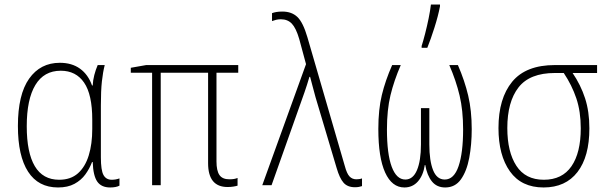

<svg xmlns="http://www.w3.org/2000/svg" viewBox="-20 -817 2690 847"><path d="M236 10Q149 10 104 -59.5Q59 -129 59 -261Q59 -400 108.5 -470Q158 -540 244 -540Q297 -540 333 -514Q369 -488 386 -440H389Q390 -463 396 -486Q402 -509 411 -530H442Q434 -499 429.5 -458Q425 -417 425 -352V-123Q425 -66 436.5 -45Q448 -24 473 -24Q491 -24 507 -30V2Q492 10 466 10Q427 10 409 -16Q391 -42 389 -102H386Q375 -73 356.5 -47.5Q338 -22 308.5 -6Q279 10 236 10ZM241 -24Q292 -24 324 -52.5Q356 -81 371.5 -131.5Q387 -182 387 -248V-289Q387 -400 351 -452.5Q315 -505 248 -505Q174 -505 136 -442Q98 -379 98 -260Q98 -144 133.5 -84Q169 -24 241 -24Z M984 8Q898 8 898 -97V-496H689V0H651V-496H557V-518L625 -530H1031V-496H935V-105Q935 -64 948 -45Q961 -26 992 -26Q1004 -26 1012.5 -27.5Q1021 -29 1028 -32V2Q1022 4 1010 6Q998 8 984 8Z M1546 9Q1513 9 1495.5 -11Q1478 -31 1465 -76L1372 -388Q1365 -414 1359 -436.5Q1353 -459 1348 -478H1345Q1340 -461 1334.5 -443.5Q1329 -426 1323 -409L1178 0H1137L1330 -534L1300 -645Q1286 -693 1267.5 -712.5Q1249 -732 1219 -732Q1207 -732 1197.5 -729.5Q1188 -727 1180 -724V-759Q1188 -762 1199 -764Q1210 -766 1226 -766Q1267 -766 1292 -742Q1317 -718 1336 -653L1501 -85Q1510 -51 1522 -38.5Q1534 -26 1552 -26Q1559 -26 1565.5 -27Q1572 -28 1577 -30V4Q1571 6 1563.5 7.5Q1556 9 1546 9Z M1764 10Q1709 10 1679 -56Q1649 -122 1649 -248Q1649 -334 1664.5 -398Q1680 -462 1710 -530H1748Q1718 -461 1702.5 -396.5Q1687 -332 1687 -246Q1687 -138 1708 -81.5Q1729 -25 1768 -25Q1802 -25 1819.5 -66.5Q1837 -108 1837 -180V-340H1874V-180Q1874 -108 1890.5 -66.5Q1907 -25 1942 -25Q1983 -25 2003 -84Q2023 -143 2023 -246Q2023 -330 2007.5 -395.5Q1992 -461 1962 -530H2000Q2030 -461 2045.5 -395Q2061 -329 2061 -247Q2061 -179 2050 -120.5Q2039 -62 2013.5 -26Q1988 10 1944 10Q1907 10 1885.5 -16.5Q1864 -43 1856 -89H1854Q1847 -43 1823.5 -16.5Q1800 10 1764 10ZM1840 -614Q1847 -636 1855.5 -669Q1864 -702 1871 -736.5Q1878 -771 1881 -797H1921V-789Q1913 -747 1896.5 -695Q1880 -643 1865 -606H1840Z M2378 10Q2280 10 2229.5 -61Q2179 -132 2179 -252Q2179 -383 2239.5 -456.5Q2300 -530 2428 -530H2614V-495H2506Q2542 -442 2561 -383.5Q2580 -325 2580 -251Q2580 -126 2527.5 -58Q2475 10 2378 10ZM2379 -24Q2460 -24 2501 -83.5Q2542 -143 2542 -251Q2542 -325 2522.5 -383Q2503 -441 2467 -495H2428Q2317 -495 2267.5 -431.5Q2218 -368 2218 -252Q2218 -147 2258 -85.5Q2298 -24 2379 -24Z"/></svg>

Font: Noto Sans Mono Condensed ExtraLight
Style: Regular
Weight: 200
Width: 3
Designer: Monotype Design Team
Foundry: Monotype Imaging Inc.
Version: Version 2.014; ttfautohint (v1.8.4.7-5d5b)